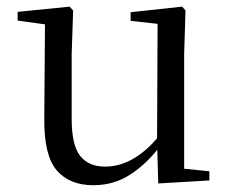

<svg xmlns="http://www.w3.org/2000/svg" viewBox="-20 -543 693 578"><path d="M260.9 14.6Q189.8 14.6 151.1 -29.8Q112.3 -74.2 113.3 -185.8L115.5 -483.7L137.7 -466.6L33.1 -481V-507.3L189.5 -523L200.2 -511.5L195.8 -380.4V-185.1Q195.8 -105.3 221.6 -73.3Q247.4 -41.4 296.3 -41.4Q342.8 -41.4 386.1 -68.1Q429.4 -94.9 464.9 -141.8L488.1 -103H461.7Q423.1 -51 373.2 -18.2Q323.3 14.6 260.9 14.6ZM456.4 9.3 452.8 -114.1V-115.5L454.4 -471.2L373.2 -480.3V-506.2L528.2 -523L538.4 -511.5L534.4 -380.4V-35L610.3 -27.4V0.2Z"/></svg>

Font: Noto Serif HK ExtraLight
Style: Regular
Weight: 200
Designer: Ryoko NISHIZUKA 西塚涼子 (kana & ideographs); Frank Grießhammer (Latin, Greek & Cyrillic); Wenlong ZHANG 张文龙 (bopomofo); San
Foundry: Adobe
Version: Version 2.002-H1;hotconv 1.1.0;makeotfexe 2.6.0